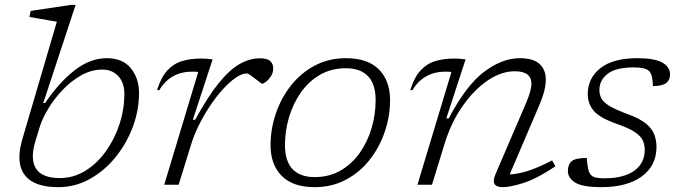

<svg xmlns="http://www.w3.org/2000/svg" viewBox="-20 -762 2807 792"><path d="M214.5 -672.5Q205 -674 183.5 -677.8Q162 -681.5 139 -685.5Q116 -689.5 101.5 -692L106.5 -717L274 -742H292L158.5 -337H166Q223.5 -422 287.8 -472Q352 -522 420 -522Q486.5 -522 520 -480.2Q553.5 -438.5 553.5 -378.5Q553.5 -307.5 527.8 -238.5Q502 -169.5 456.2 -113.2Q410.5 -57 350.2 -23.5Q290 10 220.5 10Q140 10 100 -21.8Q60 -53.5 60 -113.5Q60 -146.5 72.5 -189ZM125.5 -178Q115.5 -144.5 115.5 -118Q115.5 -27.5 227 -27.5Q283 -27.5 331.5 -57.2Q380 -87 416.2 -137.2Q452.5 -187.5 472.8 -249.5Q493 -311.5 493 -375.5Q493 -420.5 468 -447.8Q443 -475 402.5 -475Q357 -475 315.2 -451.5Q273.5 -428 238.8 -391.5Q204 -355 180 -315.2Q156 -275.5 145.5 -243.5Z M797.5 -464.5Q793 -466 786.2 -466.2Q779.5 -466.5 773.5 -466.5Q682.5 -466.5 637 -390L628 -390.5Q644.5 -443.5 670.2 -471.5Q696 -499.5 731 -510Q766 -520.5 809.5 -520.5Q835 -520.5 857 -517L775.5 -268H785Q837.5 -364 882.5 -419.5Q927.5 -475 969 -498.2Q1010.5 -521.5 1051.5 -521.5Q1082.5 -521.5 1094.8 -510Q1107 -498.5 1107 -480Q1107 -461 1097.2 -446.8Q1087.5 -432.5 1076.8 -424.5Q1066 -416.5 1062 -416.5Q1060 -416.5 1051.2 -423Q1042.5 -429.5 1032.5 -437.5Q1022 -445.5 1012.5 -452.2Q1003 -459 1000 -459Q972.5 -459 938.8 -431.5Q905 -404 871.2 -360Q837.5 -316 810 -264.5Q782.5 -213 768 -165L717 0H657.5Z M1407.5 -522Q1497 -522 1543 -475.5Q1589 -429 1589 -349Q1589 -282.5 1567.2 -218.5Q1545.5 -154.5 1504.8 -102.8Q1464 -51 1406.5 -20.5Q1349 10 1277.5 10Q1188 10 1142 -36.5Q1096 -83 1096 -163Q1096 -229.5 1117.8 -293.5Q1139.5 -357.5 1180.2 -409.2Q1221 -461 1278.5 -491.5Q1336 -522 1407.5 -522ZM1277.5 -31.5Q1338 -31.5 1384.8 -58.5Q1431.5 -85.5 1463.8 -131.2Q1496 -177 1512.8 -233.5Q1529.5 -290 1529.5 -349Q1529.5 -415 1498 -447.8Q1466.5 -480.5 1407.5 -480.5Q1347 -480.5 1300.2 -453.5Q1253.5 -426.5 1221.2 -380.8Q1189 -335 1172.2 -278.5Q1155.5 -222 1155.5 -163Q1155.5 -97 1187 -64.2Q1218.5 -31.5 1277.5 -31.5Z M1681.5 -390 1672.5 -390.5Q1689 -443.5 1714.8 -471.5Q1740.5 -499.5 1775.5 -510Q1810.5 -520.5 1854 -520.5Q1878.5 -520.5 1900.5 -517L1821 -273.5H1831Q1903 -410.5 1977.5 -466.2Q2052 -522 2124 -522Q2180 -522 2205.8 -498Q2231.5 -474 2231.5 -434Q2231.5 -413 2224.8 -386Q2218 -359 2202.5 -323L2082.5 -42.5Q2113.5 -43.5 2156 -56.5Q2198.5 -69.5 2257.5 -100.5L2271 -76Q2194 -24.5 2139.2 -7.2Q2084.5 10 2053.5 10Q2028 10 2020 -3Q2012 -16 2025 -46L2150 -337Q2172 -388 2172 -417Q2172 -468 2103.5 -468Q2047.5 -468 1991 -429.5Q1934.5 -391 1887.8 -323.8Q1841 -256.5 1814.5 -171L1762 0H1702L1842 -464.5Q1837.5 -466 1830.8 -466.2Q1824 -466.5 1818 -466.5Q1727 -466.5 1681.5 -390Z M2400.5 -110.5Q2403.5 -56 2416.5 -41.5Q2424.5 -32.5 2437.8 -29.5Q2451 -26.5 2473 -26.5Q2552.5 -26.5 2596 -57.5Q2639.5 -88.5 2639.5 -144Q2639.5 -166 2630.8 -184Q2622 -202 2597.5 -218Q2573 -234 2525.5 -250.5Q2454.5 -275.5 2429.5 -304.5Q2404.5 -333.5 2404.5 -374Q2404.5 -439.5 2456.5 -480.8Q2508.5 -522 2609 -522Q2679.5 -522 2711.8 -504Q2744 -486 2744 -455Q2744 -432 2728 -419.5Q2712 -407 2673.5 -407Q2672.5 -431 2669 -446Q2665.5 -461 2657 -469.5Q2642 -484 2594 -484Q2521 -484 2486.8 -457.8Q2452.5 -431.5 2452.5 -390.5Q2452.5 -370.5 2461.5 -354.8Q2470.5 -339 2495.8 -324Q2521 -309 2570 -291Q2619.5 -273 2644.8 -252Q2670 -231 2679 -207Q2688 -183 2688 -156Q2688 -78.5 2627.2 -34.2Q2566.5 10 2460.5 10Q2382.5 10 2352.5 -9Q2322.5 -28 2322.5 -57Q2322.5 -83.5 2338.2 -97Q2354 -110.5 2400.5 -110.5Z"/></svg>

Font: Newsreader 6pt Light
Style: Italic
Weight: 300
Italic angle: -17°
Designer: Hugues Gentile
Foundry: Production Type
Version: Version 1.003; ttfautohint (v1.8.3)